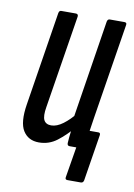

<svg xmlns="http://www.w3.org/2000/svg" viewBox="-74 -537 496 711"><g transform="rotate(10 174.5 -181.5)"><path d="M230 125Q220 125 222 115L241 0H218L279 -69H312Q320 -69 319 -60L291 115Q289 125 280 125ZM101 6Q61 6 41.5 -25Q22 -56 33 -125L89 -478Q91 -488 98 -488H153Q163 -488 162 -478L106 -128Q100 -93 107.5 -78.5Q115 -64 135 -64Q156 -64 179.5 -81.5Q203 -99 225 -127L226 -72Q199 -40 169 -17Q139 6 101 6ZM216 0Q207 0 207 -10Q208 -30 211.5 -57Q215 -84 217 -100L213 -110L271 -478Q273 -488 281 -488H336Q346 -488 344 -478L287 -121Q281 -82 277 -55Q273 -28 273 -10Q273 0 263 0Z"/></g></svg>

Font: Sofia Sans Extra Condensed Medium
Style: Italic
Weight: 500
Italic angle: -9°
Version: Version 4.100